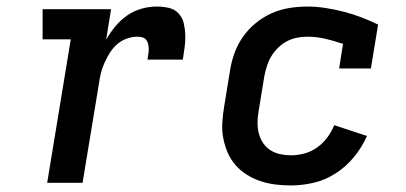

<svg xmlns="http://www.w3.org/2000/svg" viewBox="-20 -558 1240 586"><path d="M124 0 196 -438H110V-530H319L304 -437Q316 -458 332 -477.5Q348 -497 368.5 -511Q389 -525 412 -531.5Q435 -538 459 -538Q477 -538 495 -534Q513 -530 525 -517Q537 -504 541 -486.5Q545 -469 545.5 -450.5Q546 -432 543.5 -413.5Q541 -395 538 -376H430Q431 -384 432.5 -392Q434 -400 434 -407.5Q434 -415 432.5 -422.5Q431 -430 426.5 -436Q422 -442 414.5 -444Q407 -446 399 -446Q383 -446 366.5 -440Q350 -434 337 -422.5Q324 -411 315 -396.5Q306 -382 299 -366.5Q292 -351 288 -335Q284 -319 282 -303L232 0Z M868 8Q844 8 820 5Q796 2 774 -5.5Q752 -13 733 -25Q714 -37 699 -54Q684 -71 675 -92Q666 -113 661.5 -136Q657 -159 658.5 -183.5Q660 -208 664 -232L682 -342Q686 -369 695.5 -395.5Q705 -422 721.5 -445.5Q738 -469 760.5 -487.5Q783 -506 809 -517.5Q835 -529 862.5 -533.5Q890 -538 917 -538Q946 -538 974.5 -533.5Q1003 -529 1030 -522Q1057 -515 1083 -505Q1109 -495 1134 -483L1112 -349H1015L1027 -424Q1001 -433 973.5 -439.5Q946 -446 918 -446Q903 -446 887 -443Q871 -440 856.5 -432.5Q842 -425 829.5 -413Q817 -401 808.5 -387Q800 -373 795 -357.5Q790 -342 787 -327L769 -217Q766 -200 766 -183Q766 -166 770 -150.5Q774 -135 783 -121.5Q792 -108 805.5 -99.5Q819 -91 835 -87.5Q851 -84 868 -84Q888 -84 909 -89.5Q930 -95 948 -108Q966 -121 979 -138.5Q992 -156 1000 -176L1100 -143Q1085 -109 1061 -79.5Q1037 -50 1005.5 -29.5Q974 -9 938.5 -0.5Q903 8 868 8Z"/></svg>

Font: Iosevka Curly Slab SmBdEx
Style: Italic
Weight: 600
Width: 7
Italic angle: -9°
Monospace: yes
Designer: Belleve Invis
Foundry: Belleve Invis
Version: Version 11.1.0; ttfautohint (v1.8.3)